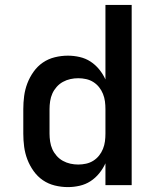

<svg xmlns="http://www.w3.org/2000/svg" viewBox="-20 -755 640 783"><path d="M257 8Q230 8 203.5 1.5Q177 -5 155 -20Q133 -35 117 -57.5Q101 -80 91.5 -105Q82 -130 78.5 -156.5Q75 -183 75 -210V-310Q75 -337 78.5 -363.5Q82 -390 91.5 -415Q101 -440 117 -462.5Q133 -485 155 -500Q177 -515 203.5 -521.5Q230 -528 257 -528Q281 -528 305 -522.5Q329 -517 349 -504Q369 -491 384.5 -472Q400 -453 410 -431V-735H517V0H410V-89Q400 -67 384.5 -48Q369 -29 349 -16Q329 -3 305 2.5Q281 8 257 8ZM299 -84Q315 -84 331 -87.5Q347 -91 360.5 -99.5Q374 -108 384 -120.5Q394 -133 400 -148Q406 -163 408 -178.5Q410 -194 410 -210V-310Q410 -326 408 -341.5Q406 -357 400 -372Q394 -387 384 -399.5Q374 -412 360.5 -420.5Q347 -429 331 -432.5Q315 -436 299 -436Q283 -436 267 -432.5Q251 -429 236.5 -421Q222 -413 211 -400.5Q200 -388 193.5 -373.5Q187 -359 184.5 -342.5Q182 -326 182 -310V-210Q182 -194 184.5 -177.5Q187 -161 193.5 -146.5Q200 -132 211 -119.5Q222 -107 236.5 -99Q251 -91 267 -87.5Q283 -84 299 -84Z"/></svg>

Font: Iosevka SS04 Semibold Extended
Style: Regular
Weight: 600
Width: 7
Monospace: yes
Designer: Belleve Invis
Foundry: Belleve Invis
Version: Version 19.0.0; ttfautohint (v1.8.4)